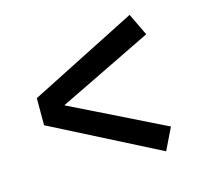

<svg xmlns="http://www.w3.org/2000/svg" viewBox="-71 -620 598 575"><g transform="rotate(-15 227.5 -332.5)"><path d="M410 -475 118 -333 410 -189 377 -121 44 -291V-375L377 -544Z"/></g></svg>

Font: Fira Sans Condensed
Style: Regular
Weight: 400
Width: 3
Designer: bBox Type GmbH & Carrois Corporate GbR & Edenspiekermann AG
Foundry: bBox Type GmbH & Carrois Corporate GbR & Edenspiekermann AG
Version: Version 4.301